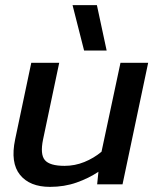

<svg xmlns="http://www.w3.org/2000/svg" viewBox="-20 -719 619 749"><path d="M308 -522 263 -699H358L396 -522ZM175 10Q96 10 58 -37Q20 -84 39 -175L102 -474H211L148 -175Q136 -117 155 -94.5Q174 -72 232 -72Q272 -72 309 -87Q346 -102 376 -127L450 -474H558L458 0H359L364 -49Q327 -24 279 -7Q231 10 175 10Z"/></svg>

Font: Kanit
Style: Italic
Weight: 400
Italic angle: -12°
Designer: Katatrad Team
Foundry: CadsonDemak
Version: Version 2.000; ttfautohint (v1.8.3)